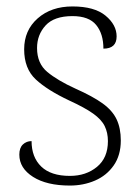

<svg xmlns="http://www.w3.org/2000/svg" viewBox="-20 -566 435 596"><path d="M197 10Q125 10 82.5 -17Q40 -44 40 -86Q40 -107 51 -117.5Q62 -128 78 -128Q78 -78 108 -49Q138 -20 197 -20Q247 -20 281 -48Q315 -76 315 -128Q315 -154 305 -174.5Q295 -195 269 -213.5Q243 -232 195 -254Q127 -286 91 -319.5Q55 -353 55 -413Q55 -472 97 -509Q139 -546 205 -546Q273 -546 307.5 -517.5Q342 -489 342 -453Q342 -415 301 -415Q301 -461 278.5 -488.5Q256 -516 205 -516Q148 -516 121.5 -487Q95 -458 95 -417Q95 -369 127 -342.5Q159 -316 214 -291Q268 -267 298.5 -245Q329 -223 342 -195.5Q355 -168 355 -130Q355 -84 333 -52.5Q311 -21 275 -5.5Q239 10 197 10Z"/></svg>

Font: Noto Serif SemiCondensed ExtraLight
Style: Regular
Weight: 200
Width: 4
Designer: Monotype Design Team
Foundry: Monotype Imaging Inc.
Version: Version 2.014